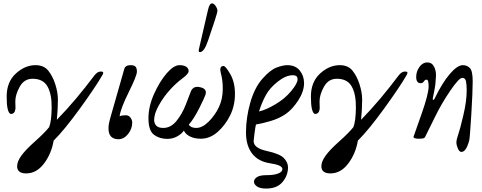

<svg xmlns="http://www.w3.org/2000/svg" viewBox="-20 -811 2856 1138"><path d="M587.9 -367.7Q548.3 -298.3 454.6 -168.9Q360.8 -39.6 297.9 22.5Q284.7 100.6 240.5 158.7Q196.3 216.8 135.3 216.8Q81.5 216.8 81.5 174.3Q81.5 146.5 106.4 111.8Q131.3 77.1 187.3 27.3Q243.2 -22.5 271.5 -57.6Q285.2 -93.3 286.1 -170.9Q287.6 -251 262 -297.6Q236.3 -344.2 172.9 -344.2Q123.5 -344.2 97.2 -297.4Q70.8 -250.5 70.8 -210Q72.3 -172.9 71.8 -168.5Q68.8 -136.2 45.4 -135.7Q32.7 -135.7 25.4 -165.5Q19.5 -191.4 19.5 -238.8Q19.5 -325.2 73.7 -375Q127.9 -424.8 190.9 -424.8Q239.3 -424.8 265.4 -393.1Q291.5 -361.3 307.4 -312.5Q323.2 -263.7 323.2 -219.7Q323.2 -165.5 316.9 -101.1Q377.4 -163.1 431.6 -227.8Q485.8 -292.5 539.6 -363.8Q557.1 -387.2 578.1 -387.2Q599.1 -387.2 587.9 -367.7Z M623 -51.3Q623 -74.7 634.8 -115.7L716.8 -402.8Q723.1 -424.8 753.9 -424.8Q775.9 -424.8 783.7 -415.3Q791.5 -405.8 791.5 -386.7Q791.5 -362.3 743.2 -265.1Q694.8 -168 689 -122.1Q703.1 -127.9 725.6 -127.9Q743.2 -127.9 753.4 -113.8Q763.7 -99.6 763.7 -84Q763.7 -47.9 739.3 -16.8Q714.8 14.2 681.2 14.2Q654.3 14.2 638.7 -1.2Q623 -16.6 623 -51.3Z M859.9 -110.4Q859.9 -180.2 893.1 -254.2Q926.3 -328.1 968 -376.5Q1009.8 -424.8 1043.9 -424.8Q1070.8 -424.8 1084.5 -414.8Q1098.1 -404.8 1098.1 -389.2Q1098.1 -373.5 1061.3 -346.4Q1024.4 -319.3 987.1 -278.3Q949.7 -237.3 921.6 -187Q893.6 -136.7 893.6 -100.1Q893.6 -80.1 906 -66.4Q918.5 -52.7 947.8 -52.7Q991.7 -52.7 1024.9 -92.8Q1058.1 -132.8 1080.3 -188.7Q1102.5 -244.6 1108.4 -261.7Q1121.6 -304.2 1165 -294.4Q1208.5 -285.6 1198.2 -250.5Q1193.4 -234.4 1160.6 -168.9Q1127.9 -104.5 1099.1 -72.3Q1110.8 -52.7 1143.1 -52.7Q1179.7 -52.7 1217.5 -90.8Q1255.4 -128.9 1277.8 -176.8Q1300.3 -224.6 1300.3 -284.2Q1300.3 -329.6 1293 -360.1Q1285.6 -390.6 1285.6 -397.9Q1285.6 -419.9 1305.2 -419.9Q1316.9 -419.9 1344.7 -372.1Q1372.6 -324.2 1372.6 -254.4Q1372.6 -184.6 1343.8 -126.5Q1314.9 -68.4 1269.5 -28.6Q1224.1 11.2 1169.9 11.2Q1132.3 11.2 1106 -2.2Q1079.6 -15.6 1069.8 -37.1Q1057.1 -17.6 1030.3 -2.7Q1003.4 12.2 972.2 12.2Q925.3 12.2 892.6 -12.2Q859.9 -36.6 859.9 -110.4ZM1164.6 -502Q1157.7 -502 1157.7 -512.2Q1157.7 -515.6 1158.7 -518.6L1212.9 -752.9Q1221.7 -790.5 1236.3 -791Q1247.6 -791 1258.1 -775.4Q1268.6 -759.8 1268.6 -748Q1268.6 -736.3 1251 -683.6L1213.4 -571.3Q1190.4 -502 1164.6 -502Z M1438 -24.9Q1438 -113.8 1463.4 -202.6Q1488.8 -291.5 1535.2 -344Q1581.5 -396.5 1619.1 -410.6Q1656.7 -424.8 1682.6 -424.8Q1731 -424.8 1756.6 -393.1Q1782.2 -361.3 1782.2 -318.8Q1782.2 -269 1747.8 -216.1Q1713.4 -163.1 1674.1 -135.7Q1634.8 -108.4 1581.5 -93Q1528.3 -77.6 1497.1 -73.2Q1493.7 -60.1 1488.5 -21.2Q1483.4 17.6 1483.4 25.4Q1483.4 66.9 1560.8 83.7Q1638.2 100.6 1662.6 126Q1687 151.4 1687 180.7Q1687 229.5 1654.3 268.1Q1621.6 306.6 1557.6 306.6Q1521 306.6 1503.4 294.2Q1485.8 281.7 1485.4 267.1Q1484.9 251.5 1502 239.3Q1519 227.1 1562 227.1Q1604 227.1 1628.9 217.3Q1653.8 207.5 1653.8 190.9Q1653.8 167.5 1582 157Q1510.3 146.5 1474.1 98.9Q1438 51.3 1438 -24.9ZM1515.1 -150.4Q1553.2 -158.2 1610.8 -191.9Q1668.5 -225.6 1706.1 -271.5Q1743.7 -317.4 1743.7 -339.8Q1743.7 -355 1736.1 -360.1Q1728.5 -365.2 1715.8 -365.2Q1674.8 -365.2 1627.2 -327.9Q1579.6 -290.5 1556.2 -248Q1532.7 -205.6 1515.1 -150.4Z M2391.1 -367.7Q2351.6 -298.3 2257.8 -168.9Q2164.1 -39.6 2101.1 22.5Q2087.9 100.6 2043.7 158.7Q1999.5 216.8 1938.5 216.8Q1884.8 216.8 1884.8 174.3Q1884.8 146.5 1909.7 111.8Q1934.6 77.1 1990.5 27.3Q2046.4 -22.5 2074.7 -57.6Q2088.4 -93.3 2089.4 -170.9Q2090.8 -251 2065.2 -297.6Q2039.6 -344.2 1976.1 -344.2Q1926.8 -344.2 1900.4 -297.4Q1874 -250.5 1874 -210Q1875.5 -172.9 1875 -168.5Q1872.1 -136.2 1848.6 -135.7Q1835.9 -135.7 1828.6 -165.5Q1822.8 -191.4 1822.8 -238.8Q1822.8 -325.2 1877 -375Q1931.2 -424.8 1994.1 -424.8Q2042.5 -424.8 2068.6 -393.1Q2094.7 -361.3 2110.6 -312.5Q2126.5 -263.7 2126.5 -219.7Q2126.5 -165.5 2120.1 -101.1Q2180.7 -163.1 2234.9 -227.8Q2289.1 -292.5 2342.8 -363.8Q2360.4 -387.2 2381.3 -387.2Q2402.3 -387.2 2391.1 -367.7Z M2560.1 -308.6Q2557.6 -287.1 2545.4 -229.5Q2543.5 -218.8 2548.1 -218.8Q2552.7 -218.8 2557.6 -229.5Q2600.1 -318.4 2645.3 -371.6Q2690.4 -424.8 2723.6 -424.8Q2748 -424.8 2764.9 -407.7Q2781.7 -390.6 2781.7 -329.1Q2781.7 -267.6 2773.4 -130.9Q2765.1 5.9 2761.2 21Q2743.2 89.4 2714.8 89.4Q2702.1 89.4 2693.6 68.4Q2685.1 47.4 2685.1 34.7Q2685.1 16.1 2695.6 -12.9Q2706.1 -42 2726.1 -127Q2746.1 -211.9 2746.1 -274.4Q2746.1 -309.6 2741.9 -329.6Q2737.8 -349.6 2719.7 -349.6Q2700.7 -349.6 2648.4 -272.9Q2596.2 -196.3 2557.4 -116.2Q2518.6 -36.1 2498.5 2.9Q2494.1 11.7 2460.7 11.2Q2427.2 10.7 2431.6 -2L2480.5 -141.1Q2519 -251 2520.5 -295.9Q2521 -307.1 2518.8 -323Q2516.6 -338.9 2507.8 -338.9Q2499 -338.9 2492.4 -328.4Q2485.8 -317.9 2473.6 -317.9Q2446.8 -317.9 2446.8 -355Q2446.8 -387.2 2466.1 -414.3Q2485.4 -441.4 2514.6 -440.9Q2539.6 -440.9 2552.5 -416.3Q2565.4 -391.6 2564 -359.4Q2562.5 -331.1 2560.1 -308.6Z"/></svg>

Font: Junicode
Style: Regular
Weight: 400
Designer: Peter S. Baker
Foundry: Briery Creek Software
Version: Version 0.7.2